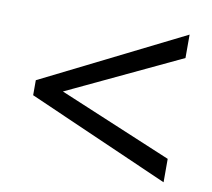

<svg xmlns="http://www.w3.org/2000/svg" viewBox="-62 -677 695 630"><g transform="rotate(10 286.0 -362.0)"><path d="M521 -116 50 -323V-373L521 -608V-530L144 -352L521 -194Z"/></g></svg>

Font: lguzrati05
Style: Book
Weight: 400
Designer: Jelle Bosma - Monotype Design Team, Universal Thirst
Foundry: Monotype Imaging Inc.
Version: Version 2.106